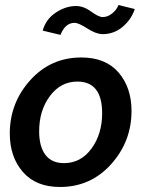

<svg xmlns="http://www.w3.org/2000/svg" viewBox="-20 -735 579 765"><path d="M219 10Q123 10 71 -50Q19 -110 19 -203Q19 -325 100.5 -415.5Q182 -506 304 -506Q401 -506 452.5 -446Q504 -386 504 -293Q504 -171 422.5 -80.5Q341 10 219 10ZM288 -410Q222 -410 179 -352.5Q136 -295 136 -212Q136 -151 161 -118Q186 -85 235 -85Q302 -85 344.5 -143Q387 -201 387 -284Q387 -410 288 -410ZM389 -599Q363 -599 328 -621.5Q293 -644 277 -644Q240 -644 221 -596L150 -613Q163 -659 202.5 -685Q242 -711 283 -711Q313 -711 343 -689Q373 -667 389 -667Q409 -667 427 -681.5Q445 -696 452 -715L517 -699Q503 -657 468.5 -628Q434 -599 389 -599Z"/></svg>

Font: Cabin
Style: SemiBold Italic
Weight: 600
Designer: Pablo Impallari
Foundry: Pablo Impallari. www.impallari.com Igino Marini. www.ikern.com
Version: Version 1.005